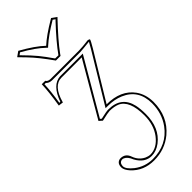

<svg xmlns="http://www.w3.org/2000/svg" viewBox="-279 -692 974 974"><g transform="rotate(-45 208.0 -205.5)"><path d="M64 -627 90.8 -646Q169.4 -602.1 209 -564Q247.6 -599.6 320.3 -642.6Q323.7 -644.5 326.2 -646L353 -627Q269 -538.6 232.4 -487.8Q228.5 -482.4 224.1 -476.1H190.9Q141.1 -546.9 99.6 -590.3Q83.5 -607.4 64 -627ZM127 -106.9 294.9 -395H149.9Q92.3 -395 66.4 -303.2Q65.9 -301.8 65.9 -300.8L40 -304.2Q53.7 -389.2 55.2 -441.9H80.1Q85.9 -429.7 106 -429.2H309.1Q322.3 -429.2 338.1 -430.7Q354 -432.1 365.2 -433.6L376 -435.1Q387.7 -434.1 389.2 -429.2Q388.2 -422.4 367.2 -387.2L215.8 -137.2Q317.4 -137.2 365.2 -70.8Q392.6 -31.7 393.1 22Q393.1 126 319.3 188Q262.7 234.9 185.1 234.9Q110.8 234.9 63.5 184.1Q42.5 160.6 42 142.1Q42 111.8 66.9 106.4Q70.8 106 74.2 106Q106.9 107.4 118.2 140.1Q131.3 176.8 164.1 192.9Q178.7 199.7 192.9 200.2Q240.7 200.2 277.3 152.3Q312 106 312 38.1Q312 -69.8 256.3 -93.8Q234.4 -102.5 203.1 -103Q192.4 -103 144 -91.8ZM79.6 -625.5Q123.5 -581.1 144.5 -555.4Q165.5 -529.8 195.8 -486.3L218.8 -485.8Q258.3 -541.5 330.1 -617.7Q334.5 -622.1 337.9 -625.5L325.7 -634.3Q253.4 -591.3 215.8 -556.6L209 -550.3L202.1 -556.6Q162.6 -594.7 91.8 -634.3ZM139.6 -108.9 147 -103Q192.4 -113.3 203.1 -112.8Q296.4 -112.8 315.9 -26.4Q321.8 1.5 321.8 38.1Q321.8 137.2 257.3 186.5Q225.6 210 192.9 210Q144 210 115.2 157.7Q111.3 149.9 108.4 143.1Q93.8 117.7 74.2 116.2Q53.2 117.7 51.8 142.1Q51.8 164.1 87.4 191.9Q130.4 224.6 185.1 225.1Q287.1 225.1 343.8 147.5Q382.8 93.3 382.8 22Q382.8 -75.2 298.3 -111.3Q261.2 -127 215.8 -127H198.2L358.4 -392.1Q372.6 -416.5 377 -425.3Q323.2 -419.4 309.1 -418.9H106Q85 -419.9 74.2 -432.1H64.9Q63 -383.3 51.8 -312.5L58.6 -312Q90.3 -401.4 149.9 -404.8H312.5Z"/></g></svg>

Font: Linux Biolinum Outline O
Style: Bold
Weight: 700
Designer: Philipp H. Poll
Foundry: Philipp H. Poll
Version: Version 0.9.2